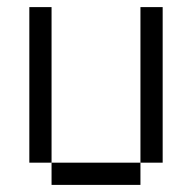

<svg xmlns="http://www.w3.org/2000/svg" viewBox="-20 -520 540 540"><path d="M125 -62.5H62.5V-500H125ZM125 -62.5H375V0H125ZM375 -500H437.5V-62.5H375Z"/></svg>

Font: 寒蝉点阵体 16px
Style: Regular
Weight: 400
Designer: Designed by Warren2060
Foundry: ChillType
Version: Version 1.000